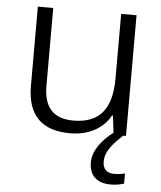

<svg xmlns="http://www.w3.org/2000/svg" viewBox="-53 -580 710 845"><g transform="rotate(5 301.5 -157.0)"><path d="M428 121C428 77 459 41 504 0H516V-533H448V-247C448 -115 396 -47 279 -47C192 -47 148 -93 148 -189V-533H80V-184C80 -52 145 10 270 10C353 10 416 -27 447 -84H451L460 -9C412 27 372 77 372 129C372 187 405 219 468 219C492 219 509 215 526 210V165C515 168 499 171 478 171C446 171 428 154 428 121Z"/></g></svg>

Font: Noto Sans Thaana Light
Style: Regular
Weight: 300
Designer: David Williams
Foundry: Google Inc.
Version: Version 3.001